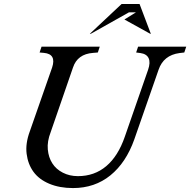

<svg xmlns="http://www.w3.org/2000/svg" viewBox="-20 -935 957 966"><path d="M347.2 11.2Q279.8 11.2 228 -10.5Q176.3 -32.2 148.4 -70.6Q120.6 -108.9 114 -160.9Q107.4 -212.9 129.9 -273.9L242.2 -595.2Q264.6 -663.1 201.2 -668.9L179.2 -670.9L189 -700.2H481.9L472.2 -670.9L448.2 -668.9Q369.6 -663.1 347.2 -595.2L234.9 -270Q216.8 -223.6 220.5 -183.3Q224.1 -143.1 243.2 -113.3Q262.2 -83.5 296.1 -66.2Q330.1 -48.8 372.1 -48.8Q455.1 -48.8 514.6 -99.1Q574.2 -149.4 607.9 -247.1L725.1 -584Q737.8 -620.6 727.8 -642.1Q717.8 -663.6 687 -668L665 -670.9L674.8 -700.2H917L907.2 -670.9L882.8 -668Q802.7 -657.2 777.8 -584L655.8 -233.9Q614.3 -116.7 535.4 -52.7Q456.5 11.2 347.2 11.2ZM437 -765.1H432.1L591.8 -915H682.1L738.8 -765.1H735.8L606 -836.9L664.1 -873H628.9Z"/></svg>

Font: Redaction
Style: Italic
Weight: 400
Designer: Jeremy Mickel / Forest Young
Foundry: MCKL
Version: Version 2.001;hotconv 1.0.113;makeotfexe 2.5.65598 DEVELOPME